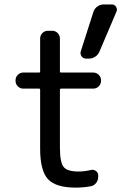

<svg xmlns="http://www.w3.org/2000/svg" viewBox="-20 -853 570 862"><path d="M482.4 -833Q494.1 -833 501 -822.3Q504.9 -816.4 504.9 -810.5Q504.9 -805.7 502.9 -800.8L426.8 -622.1Q420.9 -607.4 407.7 -598.6Q394.5 -589.8 378.9 -589.8H367.2Q353.5 -589.8 346.2 -600.1Q338.9 -610.4 342.8 -623L399.4 -799.8Q404.3 -814.5 417 -823.7Q429.7 -833 445.3 -833ZM253.9 -455.1Q249 -455.1 249 -451.2V-192.4Q249 -124 265.6 -103.5Q282.2 -83 332 -83Q359.4 -83 387.7 -89.8Q400.4 -92.8 410.6 -85.4Q420.9 -78.1 420.9 -66.4V-58.6Q420.9 -43.9 411.6 -31.7Q402.3 -19.5 386.7 -16.6Q353.5 -10.7 319.3 -10.7Q230.5 -10.7 195.3 -48.8Q160.2 -86.9 160.2 -185.5V-451.2Q160.2 -455.1 156.2 -455.1H84Q70.3 -455.1 60.1 -465.3Q49.8 -475.6 49.8 -490.2V-492.2Q49.8 -506.8 60.1 -517.1Q70.3 -527.3 84 -527.3H156.2Q160.2 -527.3 160.2 -531.2V-679.7Q160.2 -694.3 170.4 -704.6Q180.7 -714.8 195.3 -714.8H214.8Q228.5 -714.8 238.8 -704.6Q249 -694.3 249 -679.7V-531.2Q249 -527.3 253.9 -527.3H398.4Q413.1 -527.3 423.3 -517.1Q433.6 -506.8 433.6 -492.2V-490.2Q433.6 -475.6 423.3 -465.3Q413.1 -455.1 398.4 -455.1Z"/></svg>

Font: Gen Jyuu GothicL Regular
Style: Regular
Weight: 400
Designer: [Source Han Sans]
Ryoko NISHIZUKA  (kana & ideographs); Paul D. Hunt (Latin, Greek & Cyrillic); Wenlong ZHANG  (bopomofo
Version: Version 1.002.20150607